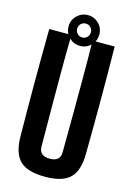

<svg xmlns="http://www.w3.org/2000/svg" viewBox="-138 -1001 747 1080"><g transform="rotate(15 235.5 -461.5)"><path d="M236 9Q134 9 90 -33.5Q46 -76 45 -174Q41 -487 45 -800H174Q172 -696 172 -585.5Q172 -475 172.5 -364.5Q173 -254 174 -150Q174 -96 236 -96Q297 -96 297 -150Q298 -254 298.5 -364.5Q299 -475 299 -585.5Q299 -696 297 -800H426Q430 -487 426 -174Q425 -76 381 -33.5Q337 9 236 9ZM236 -753Q199 -753 172.5 -779Q146 -805 146 -843Q146 -880 172.5 -906Q199 -932 236 -932Q273 -932 299 -906Q325 -880 325 -843Q325 -805 299 -779Q273 -753 236 -753ZM196 -843Q196 -826 207.5 -814Q219 -802 236 -802Q253 -802 264.5 -814Q276 -826 276 -843Q276 -859 264.5 -871Q253 -883 236 -883Q219 -883 207.5 -871Q196 -859 196 -843Z"/></g></svg>

Font: Big Shoulders Display ExtraBold
Style: Regular
Weight: 800
Designer: Patric King
Foundry: XO Type Co
Version: Version 1.000; ttfautohint (v1.8.2)